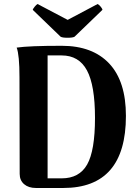

<svg xmlns="http://www.w3.org/2000/svg" viewBox="-20 -936 694 956"><path d="M351 -753Q342 -748 316.5 -748Q291 -748 282 -753L143 -887Q144 -892 152.5 -902.5Q161 -913 167 -916L317 -837L466 -916Q473 -913 481.5 -902.5Q490 -892 490 -887ZM159 0Q122 0 100 -19Q78 -38 78 -70L77 -551Q77 -662 63 -699Q125 -708 287 -708Q441 -708 524 -619.5Q607 -531 607 -359Q607 0 295 0ZM217 -48H287Q375 -48 414 -117Q453 -186 453 -349Q453 -511 413 -585.5Q373 -660 287 -660H217Z"/></svg>

Font: Arima Koshi Bold
Style: Regular
Weight: 700
Designer: Joana Correia and Natanael Gama
Foundry: NDISCOVER
Version: Version 1.019;PS 001.019;hotconv 1.0.88;makeotf.lib2.5.64775